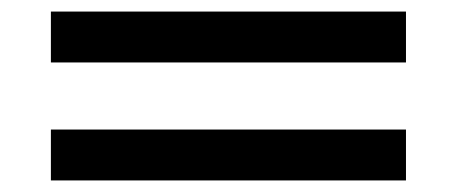

<svg xmlns="http://www.w3.org/2000/svg" viewBox="-20 -419 790 332"><path d="M682 -311V-399H68V-311ZM682 -107V-195H68V-107Z"/></svg>

Font: XITS
Style: Bold
Weight: 700
Designer: MicroPress Inc., with final additions and corrections provided by Coen Hoffman, Elsevier (retired)
Version: Version 1.107